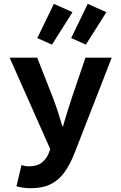

<svg xmlns="http://www.w3.org/2000/svg" viewBox="-20 -801 640 1015"><path d="M142.6 194Q121.4 194 102.1 191Q82.8 188 67 184L93.5 71.9Q103.3 74.9 113 76.6Q122.7 78.3 131.6 78.3Q174.8 78.3 199.2 59.9Q223.6 41.5 235.9 13.2L245.6 -12.7L31 -496.1H176.7L260.5 -282.7Q273.7 -247.7 285.9 -210.5Q298.1 -173.2 309.5 -133.8H313.5Q323.6 -170.8 335.7 -208.8Q347.8 -246.9 359.2 -282.7L431.8 -496.1H570.6L375.2 5.4Q351.5 67.1 321.2 109.2Q291 151.3 248.3 172.6Q205.6 194 142.6 194ZM254.8 -565.1 177.2 -599.8 264.8 -780.6 363.3 -736.6ZM433.9 -565.1 356.2 -599.8 443.9 -780.6 542.4 -736.6Z"/></svg>

Font: Source Code Pro ExtraLight
Style: Regular
Weight: 200
Monospace: yes
Designer: Paul D. Hunt, Teo Tuominen
Foundry: Adobe
Version: Version 1.026;hotconv 1.1.0;makeotfexe 2.6.0